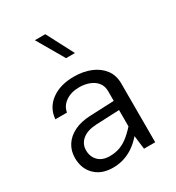

<svg xmlns="http://www.w3.org/2000/svg" viewBox="-186 -888 918 1004"><g transform="rotate(-30 272.5 -386.0)"><path d="M457.4 -354.8Q457.4 -404.5 431.2 -439Q405 -473.5 360.4 -491.7Q315.7 -509.9 260.2 -509.9Q176 -509.9 123.2 -470.5Q70.4 -431 65.4 -365H135.3Q141.4 -402.1 174.5 -425Q207.6 -447.9 256.6 -447.9Q289.4 -447.9 317.1 -437.3Q344.7 -426.8 361.3 -406Q377.8 -385.1 377.8 -354.8V-97.6L389.8 0H457.4ZM420.8 -135.7 394.8 -161.1Q362.7 -123.1 334.7 -99.7Q306.7 -76.3 278.3 -65.9Q250 -55.5 215.9 -55.5Q172.5 -55.5 147.7 -80.1Q122.9 -104.7 122.9 -144.2Q122.9 -182 152.2 -206.7Q181.6 -231.5 236.4 -234.2L413 -242V-297.4L231.5 -289.5Q175 -287.2 135 -267.2Q95.1 -247.3 73.9 -214.1Q52.7 -180.8 52.7 -138.1Q52.7 -73.6 92.9 -34.1Q133.1 5.4 201.6 5.4Q264.8 5.4 318.1 -28Q371.3 -61.4 420.8 -135.7ZM327.2 -613.9 242.1 -776.7H179.1L273.6 -613.9Z"/></g></svg>

Font: Estedad VF
Style: Regular
Weight: 100
Designer: Amin Abedi
Version: Version 7.3